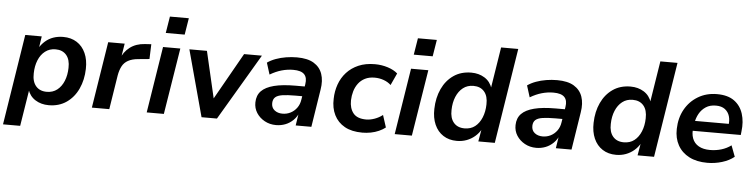

<svg xmlns="http://www.w3.org/2000/svg" viewBox="-50 -977 5571 1416"><g transform="rotate(5 2735.0 -269.5)"><path d="M1 180 107 -491H229L215 -398H209Q228 -431 255 -454.5Q282 -478 315.5 -489.5Q349 -501 388 -501Q446 -501 488.5 -474Q531 -447 553.5 -397Q576 -347 574 -280Q572 -199 541.5 -133Q511 -67 455.5 -28.5Q400 10 324 10Q267 10 224.5 -17Q182 -44 166 -95H172L128 180ZM301 -87Q346 -87 378 -112Q410 -137 427.5 -180Q445 -223 446 -277Q448 -338 419.5 -371.5Q391 -405 339 -405Q295 -405 262.5 -380Q230 -355 212.5 -312Q195 -269 194 -215Q192 -154 220.5 -120.5Q249 -87 301 -87Z M643 0 721 -491H843L824 -373H816Q836 -428 881 -462.5Q926 -497 992 -501L1039 -504L1035 -394L951 -386Q907 -382 878 -366Q849 -350 834 -321.5Q819 -293 812 -253L772 0Z M1138 -596 1158 -719H1298L1278 -596ZM1049 0 1127 -491H1255L1176 0Z M1455 0 1322 -491H1452L1539 -116H1515L1727 -491H1859L1569 0Z M2007 10Q1960 10 1922 -11Q1884 -32 1862 -66.5Q1840 -101 1841 -144Q1842 -196 1873 -228Q1904 -260 1966.5 -276Q2029 -292 2126 -292H2205L2194 -219H2130Q2071 -219 2035 -213.5Q1999 -208 1982.5 -193Q1966 -178 1965 -150Q1964 -116 1987.5 -97Q2011 -78 2047 -78Q2079 -78 2106.5 -92Q2134 -106 2153 -132Q2172 -158 2177 -193L2196 -309Q2204 -358 2180.5 -382.5Q2157 -407 2099 -407Q2056 -407 2013.5 -395Q1971 -383 1927 -357L1900 -443Q1927 -462 1962.5 -475Q1998 -488 2038 -494.5Q2078 -501 2118 -501Q2197 -501 2243 -473Q2289 -445 2306 -395.5Q2323 -346 2312 -280L2268 0H2152L2168 -104H2175Q2160 -66 2134 -40.5Q2108 -15 2075.5 -2.5Q2043 10 2007 10Z M2646 10Q2567 10 2515 -19Q2463 -48 2437 -100.5Q2411 -153 2414 -221Q2415 -276 2433 -327Q2451 -378 2486.5 -417Q2522 -456 2574 -478.5Q2626 -501 2695 -501Q2745 -501 2790.5 -486.5Q2836 -472 2864 -447L2823 -358Q2801 -379 2769 -390.5Q2737 -402 2702 -402Q2661 -402 2631 -387Q2601 -372 2581.5 -346Q2562 -320 2552.5 -287.5Q2543 -255 2542 -220Q2541 -161 2570 -125Q2599 -89 2666 -89Q2695 -89 2727.5 -100.5Q2760 -112 2787 -133L2816 -43Q2796 -27 2768 -14.5Q2740 -2 2708.5 4Q2677 10 2646 10Z M2974 -596 2994 -719H3134L3114 -596ZM2885 0 2963 -491H3091L3012 0Z M3345 10Q3287 10 3244.5 -17.5Q3202 -45 3180 -95Q3158 -145 3160 -211Q3162 -294 3192.5 -359.5Q3223 -425 3278 -463Q3333 -501 3409 -501Q3465 -501 3507.5 -474.5Q3550 -448 3567 -396L3562 -397L3611 -705H3738L3626 0H3504L3520 -93H3523Q3505 -61 3478 -38Q3451 -15 3417.5 -2.5Q3384 10 3345 10ZM3394 -87Q3440 -87 3471.5 -111.5Q3503 -136 3521 -179.5Q3539 -223 3540 -277Q3542 -338 3513.5 -371.5Q3485 -405 3433 -405Q3388 -405 3356 -380Q3324 -355 3306 -312Q3288 -269 3287 -214Q3285 -154 3313.5 -120.5Q3342 -87 3394 -87Z M3933 10Q3886 10 3848 -11Q3810 -32 3788 -66.5Q3766 -101 3767 -144Q3768 -196 3799 -228Q3830 -260 3892.5 -276Q3955 -292 4052 -292H4131L4120 -219H4056Q3997 -219 3961 -213.5Q3925 -208 3908.5 -193Q3892 -178 3891 -150Q3890 -116 3913.5 -97Q3937 -78 3973 -78Q4005 -78 4032.5 -92Q4060 -106 4079 -132Q4098 -158 4103 -193L4122 -309Q4130 -358 4106.5 -382.5Q4083 -407 4025 -407Q3982 -407 3939.5 -395Q3897 -383 3853 -357L3826 -443Q3853 -462 3888.5 -475Q3924 -488 3964 -494.5Q4004 -501 4044 -501Q4123 -501 4169 -473Q4215 -445 4232 -395.5Q4249 -346 4238 -280L4194 0H4078L4094 -104H4101Q4086 -66 4060 -40.5Q4034 -15 4001.5 -2.5Q3969 10 3933 10Z M4524 10Q4466 10 4423.5 -17.5Q4381 -45 4359 -95Q4337 -145 4339 -211Q4341 -294 4371.5 -359.5Q4402 -425 4457 -463Q4512 -501 4588 -501Q4644 -501 4686.5 -474.5Q4729 -448 4746 -396L4741 -397L4790 -705H4917L4805 0H4683L4699 -93H4702Q4684 -61 4657 -38Q4630 -15 4596.5 -2.5Q4563 10 4524 10ZM4573 -87Q4619 -87 4650.5 -111.5Q4682 -136 4700 -179.5Q4718 -223 4719 -277Q4721 -338 4692.5 -371.5Q4664 -405 4612 -405Q4567 -405 4535 -380Q4503 -355 4485 -312Q4467 -269 4466 -214Q4464 -154 4492.5 -120.5Q4521 -87 4573 -87Z M5200 10Q5121 10 5065.5 -18.5Q5010 -47 4981 -99Q4952 -151 4954 -220Q4956 -301 4991 -364Q5026 -427 5087.5 -464Q5149 -501 5228 -501Q5308 -501 5355.5 -466.5Q5403 -432 5421.5 -373Q5440 -314 5431 -243L5428 -216H5054L5064 -290H5349L5331 -274Q5338 -315 5328.5 -346.5Q5319 -378 5294 -397Q5269 -416 5227 -416Q5183 -416 5152.5 -396Q5122 -376 5104 -344Q5086 -312 5080 -275L5075 -246Q5067 -196 5080.5 -160Q5094 -124 5127.5 -105Q5161 -86 5211 -86Q5255 -86 5295 -98Q5335 -110 5367 -134L5398 -52Q5361 -22 5308 -6Q5255 10 5200 10Z"/></g></svg>

Font: Nunito Sans 11pt
Style: Bold Italic
Weight: 700
Italic angle: -9°
Version: Version 3.101;gftools[0.9.27]